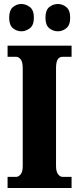

<svg xmlns="http://www.w3.org/2000/svg" viewBox="-20 -943 395 963"><path d="M18 0V-56H62Q73 -56 83.5 -68.5Q94 -81 94 -109V-601Q94 -633 83.5 -645.5Q73 -658 62 -658H18V-714H339V-658H293Q278 -658 269.5 -645Q261 -632 261 -600V-110Q261 -83 271 -69.5Q281 -56 293 -56H339V0ZM271 -786Q246 -786 227 -801.5Q208 -817 208 -854Q208 -892 227 -907.5Q246 -923 271 -923Q293 -923 312.5 -907.5Q332 -892 332 -854Q332 -817 312.5 -801.5Q293 -786 271 -786ZM87 -786Q64 -786 45 -801.5Q26 -817 26 -854Q26 -892 45 -907.5Q64 -923 87 -923Q110 -923 130 -907.5Q150 -892 150 -854Q150 -817 130 -801.5Q110 -786 87 -786Z"/></svg>

Font: Noto Serif Sinhala ExtraCondensed Black
Style: Regular
Weight: 900
Width: 2
Designer: Jelle Bosma - Monotype Design Team
Foundry: Monotype Imaging Inc.
Version: Version 2.007; ttfautohint (v1.8.4.7-5d5b)